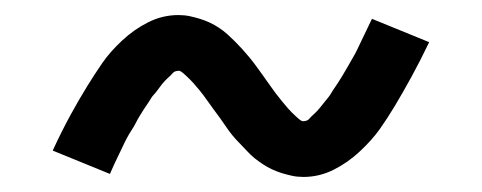

<svg xmlns="http://www.w3.org/2000/svg" viewBox="-20 -424 640 255"><path d="M383 -189Q375 -189 368 -190.5Q361 -192 354.5 -194Q348 -196 341.5 -199Q335 -202 329 -206Q323 -210 318 -214Q313 -218 308 -223.5Q303 -229 298 -234Q293 -239 288.5 -244.5Q284 -250 280 -256Q276 -262 272 -267.5Q268 -273 263.5 -279Q259 -285 254.5 -291.5Q250 -298 245.5 -303.5Q241 -309 237 -313.5Q233 -318 226.5 -324Q220 -330 218 -330Q212 -330 209.5 -327Q207 -324 203 -320.5Q199 -317 195 -312Q191 -307 189 -304Q187 -301 184.5 -298.5Q182 -296 180 -292.5Q178 -289 175.5 -285.5Q173 -282 170.5 -278Q168 -274 165.5 -270Q163 -266 160.5 -261Q158 -256 155 -251.5Q152 -247 149 -241.5Q146 -236 143.5 -230.5Q141 -225 138 -219Q135 -213 132 -206.5Q129 -200 126 -193L50 -224Q62 -250 73.5 -271Q85 -292 95.5 -309Q106 -326 116 -340.5Q126 -355 142 -370Q158 -385 177 -394.5Q196 -404 217 -404Q225 -404 232 -402.5Q239 -401 245.5 -399Q252 -397 258.5 -394Q265 -391 271 -387Q277 -383 282 -378.5Q287 -374 292 -369Q297 -364 302 -358.5Q307 -353 311.5 -347.5Q316 -342 320 -336.5Q324 -331 328 -325.5Q332 -320 336.5 -313.5Q341 -307 345.5 -301Q350 -295 354.5 -289.5Q359 -284 363 -279.5Q367 -275 373.5 -269Q380 -263 382 -263Q388 -263 390.5 -266Q393 -269 397 -272.5Q401 -276 405 -281Q409 -286 411 -288.5Q413 -291 415.5 -294Q418 -297 420 -300.5Q422 -304 424.5 -307.5Q427 -311 429.5 -315Q432 -319 434.5 -323Q437 -327 439.5 -331.5Q442 -336 445 -341Q448 -346 451 -351.5Q454 -357 456.5 -362.5Q459 -368 462 -374Q465 -380 468 -386.5Q471 -393 474 -399L550 -368Q538 -343 526.5 -322Q515 -301 504.5 -283.5Q494 -266 484 -252Q474 -238 458 -223Q442 -208 423 -198.5Q404 -189 383 -189Z"/></svg>

Font: Zed Sans Extended
Style: Regular
Weight: 400
Width: 7
Designer: Belleve Invis
Foundry: Belleve Invis
Version: Version 1.0.0; ttfautohint (v1.8.4)